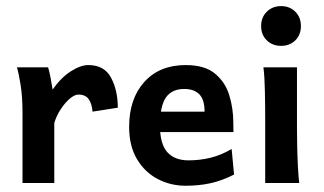

<svg xmlns="http://www.w3.org/2000/svg" viewBox="-20 -591 1045 620"><path d="M52.7 0V-225.1Q52.7 -278.8 46.6 -316.7Q40.5 -354.5 34.7 -373.5H135.3Q139.2 -361.8 143.6 -338.4Q147.9 -314.9 149.9 -301.8Q176.8 -340.3 208.5 -360.6Q240.2 -380.9 265.1 -380.9Q316.9 -380.9 338.6 -340.1Q360.4 -299.3 360.4 -243.2L278.8 -230.5Q276.9 -255.4 266.6 -270.5Q256.3 -285.6 232.9 -285.6Q220.7 -285.6 205.1 -272.2Q189.5 -258.8 175.8 -237.8Q162.1 -216.8 155.3 -193.8V0Z M579.6 8.8Q531.2 8.8 489.7 -12.7Q448.2 -34.2 422.6 -76.7Q397 -119.1 397 -181.2Q397 -272 446 -326.4Q495.1 -380.9 579.6 -380.9Q641.1 -380.9 674.3 -353.3Q707.5 -325.7 720.5 -283.2Q733.4 -240.7 733.4 -194.8Q733.4 -189.5 733.6 -179.7Q733.9 -169.9 733.9 -164.6H452.6V-230.5H640.6Q640.6 -269 623.8 -286.4Q606.9 -303.7 574.7 -303.7Q535.2 -303.7 515.9 -276.4Q496.6 -249 496.6 -184.6Q496.6 -126.5 520 -99.9Q543.5 -73.2 588.9 -73.2Q625 -73.2 659.4 -81.5Q693.8 -89.8 728 -109.9L735.8 -27.3Q696.3 -7.3 659.4 0.7Q622.6 8.8 579.6 8.8Z M836.4 0Q836.4 0 836.4 -19.8Q836.4 -39.6 836.4 -70.3Q836.4 -101.1 836.4 -134.3Q836.4 -167.5 836.4 -193.8Q836.4 -247.6 835.4 -296.1Q834.5 -344.7 830.6 -373.5H939V-173.8Q939 -150.4 939.7 -116.9Q940.4 -83.5 942.1 -51.5Q943.8 -19.5 946.3 0ZM887.7 -442.9Q859.9 -442.9 841.6 -460.7Q823.2 -478.5 823.2 -506.8Q823.2 -535.2 841.6 -553.2Q859.9 -571.3 887.7 -571.3Q915.5 -571.3 933.6 -553.2Q951.7 -535.2 951.7 -506.8Q951.7 -478.5 933.6 -460.7Q915.5 -442.9 887.7 -442.9Z"/></svg>

Font: Harmattan
Style: Bold
Weight: 700
Designer: George W. Nuss III and SIL International
Foundry: SIL International
Version: Version 4.000